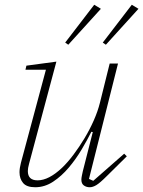

<svg xmlns="http://www.w3.org/2000/svg" viewBox="-20 -775 602 807"><path d="M128 12Q92 12 77 -6Q62 -24 62 -51Q62 -68 68 -91L173 -482H87L91 -499L217 -516L102 -86Q97 -68 97 -56Q97 -17 138 -17Q185 -17 241 -70Q265 -93 289 -125Q313 -157 335 -193.5Q357 -230 374 -268.5Q391 -307 400 -343L441 -508H476L354 -23L372 -15L502 -129L513 -118L429 -35Q400 -6 385 3Q370 12 357 12Q343 12 332.5 4.5Q322 -3 322 -20Q322 -26 324 -36Q326 -46 328 -55L370 -220L364 -221Q347 -187 323 -146.5Q299 -106 269 -70.5Q239 -35 203.5 -11.5Q168 12 128 12ZM254 -596 376 -755 404 -738 267 -587ZM412 -596 534 -755 562 -738 425 -587Z"/></svg>

Font: IBM Plex Serif ExtLt
Style: Italic
Weight: 200
Italic angle: -14°
Designer: Mike Abbink, Paul van der Laan, Pieter van Rosmalen
Foundry: Bold Monday
Version: Version 3.001